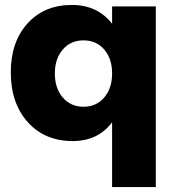

<svg xmlns="http://www.w3.org/2000/svg" viewBox="-20 -567 727 781"><path d="M436 -541H613.8V193.8H436V-69.8Q378.9 6.8 275.9 6.8Q162.1 6.8 93 -70.1Q23.9 -147 23.9 -272.9Q23.9 -396.5 92 -471.7Q160.2 -546.9 272 -546.9Q376.5 -546.9 436 -470.2ZM319.8 -132.8Q371.6 -132.8 403.8 -170.4Q436 -208 436 -268.1Q436 -328.6 403.8 -365.7Q371.6 -402.8 319.8 -402.8Q267.6 -402.8 235.4 -365.5Q203.1 -328.1 203.1 -268.1Q203.1 -208 235.4 -170.4Q267.6 -132.8 319.8 -132.8Z"/></svg>

Font: Montserrat-Arabic
Style: Bold
Weight: 700
Designer: Mohamed Gaber
Foundry: Kief Type Foundry
Version: Version 5.008;PS 005.008;hotconv 1.0.88;makeotf.lib2.5.64775